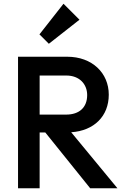

<svg xmlns="http://www.w3.org/2000/svg" viewBox="-20 -1002 668 1022"><path d="M76 0H191V-297H221L460 0H605L359 -298C480 -306 559 -383 559 -498C559 -614 470 -700 338 -700H76ZM190 -819 240 -769 403 -897 318 -982ZM191 -392V-600H333C403 -600 444 -554 444 -496C444 -431 403 -392 332 -392Z"/></svg>

Font: MV Cash Medium
Style: Regular
Weight: 500
Designer: Rodrigo Fuenzalida
Foundry: fragTYPE
Version: Version 1.100;Glyphs 3.1.2 (3151)